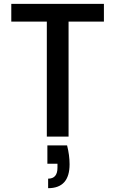

<svg xmlns="http://www.w3.org/2000/svg" viewBox="-20 -715 604 1005"><path d="M331.1 45.9Q344.2 97.2 344.2 145Q344.2 270 231.9 270V220.2Q280.8 220.2 280.8 163.1V142.1H228V45.9ZM39.1 -602.1V-694.8H523.9V-602.1H338.9V0H225.1V-602.1Z"/></svg>

Font: PoppinsZ Medium
Style: Regular
Weight: 500
Designer: Ninad Kale (Devanagari), Jonny Pinhorn (Latin)
Foundry: Indian Type Foundry
Version: Version 3.002;FEAKit 1.0